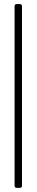

<svg xmlns="http://www.w3.org/2000/svg" viewBox="-20 -727 180 946"><path d="M51.8 187.5V-695.8Q51.8 -707 63 -707H77.1Q88.4 -707 88.4 -695.8V187.5Q88.4 198.7 77.1 198.7H63Q51.8 198.7 51.8 187.5Z"/></svg>

Font: UnifrakturMaguntia18
Style: Book
Weight: 400
Designer: j. 'mach' wust, Gerrit Ansmann, Georg Duffner, based on a font by Peter Wiegel, original typeface by Carl Albert Fahrenw
Version: Version 2017-03-19